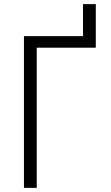

<svg xmlns="http://www.w3.org/2000/svg" viewBox="-20 -910 540 930"><path d="M96 0V-735H382V-890H444V-679H158V0Z"/></svg>

Font: Iosevka SS01 Light
Style: Regular
Weight: 300
Monospace: yes
Designer: Belleve Invis
Foundry: Belleve Invis
Version: 2.3.3; ttfautohint (v1.8.3)